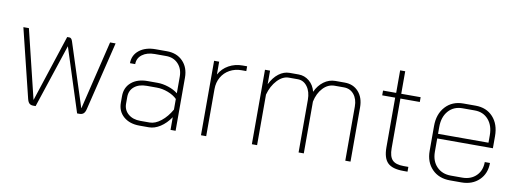

<svg xmlns="http://www.w3.org/2000/svg" viewBox="-55 -954 3407 1267"><g transform="rotate(10 1648.0 -321.0)"><path d="M157 -39 44 -499H81L193 -39H194L340 -485H355Q369 -485 376 -463L513 -39H514L625 -499H662L550 -39Q545 -18 535 -9Q525 0 508 0H492L355 -426L214 0H198Q181 0 171.5 -9Q162 -18 157 -39Z M764 -120V-164Q764 -222 804.5 -256.5Q845 -291 913 -291H980Q1015 -291 1053 -278.5Q1091 -266 1117 -245V-356Q1117 -409 1086 -442Q1055 -475 1005 -475H929Q877 -475 845 -451Q813 -427 813 -387H778Q778 -441 819.5 -474Q861 -507 929 -507H1005Q1071 -507 1111.5 -465.5Q1152 -424 1152 -356V0H1118V-85Q1088 -41 1050 -16.5Q1012 8 974 8H911Q845 8 804.5 -27Q764 -62 764 -120ZM974 -24Q1011 -24 1050 -55Q1089 -86 1117 -136V-207Q1094 -230 1056 -244.5Q1018 -259 980 -259H913Q861 -259 830 -233.5Q799 -208 799 -164V-120Q799 -77 830 -50.5Q861 -24 911 -24Z M1322 -499H1356V-413Q1379 -455 1420.5 -478Q1462 -501 1512 -501H1543V-469H1511Q1468 -469 1432.5 -449.5Q1397 -430 1377 -395Q1357 -360 1357 -315V0H1322Z M2324 -363V0H2289V-363Q2289 -413 2263.5 -444Q2238 -475 2196 -475H2134Q2090 -475 2056.5 -439.5Q2023 -404 2011 -347V0H1976V-353Q1976 -407 1951 -441Q1926 -475 1887 -475H1827Q1786 -475 1750 -436.5Q1714 -398 1698 -339V0H1663V-499H1697V-408Q1720 -455 1754 -481Q1788 -507 1827 -507H1887Q1927 -507 1958.5 -481Q1990 -455 2001 -411Q2021 -455 2056 -481Q2091 -507 2134 -507H2196Q2254 -507 2289 -467.5Q2324 -428 2324 -363Z M2541 -134V-467H2454V-499H2542V-650H2576V-499H2706V-467H2576V-134Q2576 -79 2598.5 -55.5Q2621 -32 2674 -32H2706V0H2678Q2604 0 2572.5 -31Q2541 -62 2541 -134Z M2826 -161V-327Q2826 -408 2871.5 -457.5Q2917 -507 2991 -507H3073Q3146 -507 3190 -459Q3234 -411 3234 -331V-250H2861V-161Q2861 -99 2897 -61.5Q2933 -24 2992 -24H3068Q3126 -24 3161.5 -59Q3197 -94 3197 -151H3232Q3232 -80 3186.5 -36Q3141 8 3068 8H2992Q2917 8 2871.5 -38.5Q2826 -85 2826 -161ZM3199 -281V-331Q3199 -396 3164.5 -435.5Q3130 -475 3073 -475H2991Q2932 -475 2896.5 -434.5Q2861 -394 2861 -327V-281Z"/></g></svg>

Font: Bai Jamjuree ExtraLight
Style: Regular
Weight: 275
Designer: Katatrad Aksorn Co.,Ltd.
Foundry: Cadson Demak Co.,Ltd.
Version: Version 1.000; ttfautohint (v1.6)